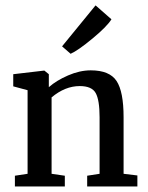

<svg xmlns="http://www.w3.org/2000/svg" viewBox="-20 -676 537 696"><path d="M34 0V-39L80 -46V-349L28 -363V-407L139 -420H141L157 -407V-360Q184 -384 226.5 -402.5Q269 -421 309 -421Q377 -421 402.5 -382.5Q428 -344 428 -251V-46L478 -40V0H296V-39L341 -46V-251Q341 -313 327 -338.5Q313 -364 269 -364Q216 -364 167 -323V-46L215 -39V0ZM236 -481 205 -508 326 -656H327L384 -606Q368 -580 315.5 -536.5Q263 -493 236 -481Z"/></svg>

Font: Aikya Medium
Style: Regular
Weight: 500
Designer: Neelakash Kshetrimayum (Latin subset based on Merriweather by Eben Sorkin)
Foundry: Brand New Type
Version: Version 1.00 b005